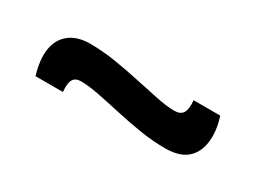

<svg xmlns="http://www.w3.org/2000/svg" viewBox="-25 -514 559 419"><g transform="rotate(30 254.5 -304.5)"><path d="M381 -246Q349 -246 315.5 -251.5Q282 -257 251 -264Q220 -271 194 -276Q168 -281 150 -281Q136 -281 130.5 -272Q125 -263 127 -241H58Q47 -277 51 -304Q55 -331 74.5 -346.5Q94 -362 126 -362Q157 -362 189 -357Q221 -352 253 -345Q285 -338 312 -332.5Q339 -327 358 -327Q373 -327 379 -336.5Q385 -346 383 -368H450Q461 -335 457.5 -306.5Q454 -278 435.5 -262Q417 -246 381 -246Z"/></g></svg>

Font: Bricolage Grotesque 18pt
Style: Regular
Weight: 400
Version: Version 1.001;gftools[0.9.33.dev8+g029e19f]